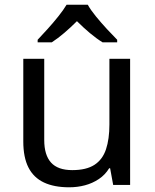

<svg xmlns="http://www.w3.org/2000/svg" viewBox="-20 -837 658 816"><path d="M533 -587V-51H461L448 -122H444Q427 -94 400 -76Q373 -58 341 -49.5Q309 -41 274 -41Q210 -41 166.5 -61.5Q123 -82 101 -125Q79 -168 79 -236V-587H168V-242Q168 -178 197 -146Q226 -114 287 -114Q347 -114 381.5 -136.5Q416 -159 430.5 -202.5Q445 -246 445 -308V-587ZM353 -817Q365 -795 387.5 -767.5Q410 -740 434.5 -713.5Q459 -687 478 -668V-657H416Q390 -673 362 -696.5Q334 -720 307 -747Q280 -720 253 -697Q226 -674 200 -657H140V-668Q159 -688 182.5 -714Q206 -740 228 -767.5Q250 -795 263 -817Z"/></svg>

Font: Noto Sans Tamil UI
Style: Regular
Weight: 400
Designer: Jelle Bosma - Monotype Design Team
Foundry: Monotype Imaging Inc.
Version: Version 2.004